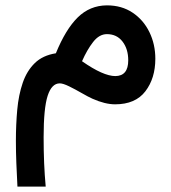

<svg xmlns="http://www.w3.org/2000/svg" viewBox="-20 -380 641 720"><path d="M45.4 319.8Q43 275.4 41.3 231.9Q39.6 188.5 39.6 147.9Q39.6 86.9 44.7 31.2Q49.8 -24.4 65.2 -69.3Q80.6 -114.3 110.4 -143.3Q140.1 -172.4 189.5 -180.2Q226.1 -270 271.5 -314.7Q316.9 -359.4 380.9 -359.9Q436.5 -359.9 477.3 -332.5Q518.1 -305.2 540.3 -259.5Q562.5 -213.9 562.5 -159.7Q562.5 -86.4 525.1 -37.6Q487.8 11.2 411.6 11.2Q374 11.2 326.7 -9.8Q310.5 -17.1 286.4 -31Q262.2 -44.9 239.3 -56.2Q216.3 -67.4 204.1 -67.4Q173.8 -67.4 158.7 -20.8Q143.6 25.9 143.6 134.3Q143.6 185.5 145.5 231.7Q147.5 277.8 151.4 319.8ZM287.6 -150.4Q367.2 -94.7 412.6 -94.7Q460.9 -95.2 460.9 -153.8Q460.9 -196.3 439.5 -224.1Q418 -252 380.9 -252Q352.1 -252 329.1 -222.4Q306.2 -192.9 287.6 -150.4Z"/></svg>

Font: Vazir Medium FD-WOL
Style: Medium-FD-WOL
Weight: 500
Designer: Saber Rastikerdar
Foundry: Saber Rastikerdar
Version: Version 30.0.0